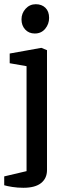

<svg xmlns="http://www.w3.org/2000/svg" viewBox="-26 -725 321 911"><path d="M85 166Q57 166 32 162Q7 158 -6 154V112L100 87V-411L20 -425V-471L170 -498L197 -487V82Q197 121 169 143.5Q141 166 85 166ZM139 -566Q111 -566 93.5 -585Q76 -604 76 -633Q76 -662 95.5 -683.5Q115 -705 144 -705Q172 -705 189.5 -688Q207 -671 207 -640Q207 -611 188.5 -588.5Q170 -566 139 -566Z"/></svg>

Font: Faustina Medium
Style: Regular
Weight: 500
Designer: Alfonso Garcia
Foundry: http://www.omnibus-type.com
Version: Version 1.200